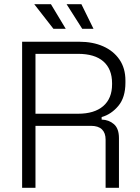

<svg xmlns="http://www.w3.org/2000/svg" viewBox="-20 -900 671 920"><path d="M150 0H86V-700H360Q425 -700 474.5 -678Q524 -656 552.5 -614.5Q581 -573 581 -514V-504Q581 -433 547 -392.5Q513 -352 467 -339V-327Q502 -326 526 -305Q550 -284 550 -238V0H486V-231Q486 -263 468.5 -280Q451 -297 416 -297H150ZM150 -642V-355H354Q432 -355 474.5 -391.5Q517 -428 517 -496V-501Q517 -569 475.5 -605.5Q434 -642 354 -642ZM295 -762H236L144 -880H224ZM428 -762H374L299 -880H370Z"/></svg>

Font: Space Grotesk Variable Light
Style: Regular
Weight: 300
Designer: Florian Karsten
Foundry: Florian Karsten
Version: Version 2.000